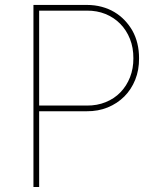

<svg xmlns="http://www.w3.org/2000/svg" viewBox="-20 -747 647 767"><path d="M113.6 0ZM136.4 0H113.6V-727.3H326.7Q358.7 -727.3 386.4 -719.8Q414.1 -712.4 437 -698.7Q459.9 -685 477.8 -666.2Q495.7 -647.4 508.9 -624.6Q535.5 -576.7 535.5 -514.2Q535.9 -467.3 520.2 -428.4Q504.6 -389.6 476.6 -361.5Q448.5 -333.5 410.2 -317.8Q371.8 -302.2 326.7 -302.6H136.4ZM326.7 -325.3Q367.9 -324.9 402.3 -339Q436.8 -353 461.3 -378.4Q485.8 -403.8 499.5 -438.6Q513.1 -473.4 512.8 -514.2Q513.1 -556.5 499.1 -591.6Q485.1 -626.8 460.2 -652Q435.4 -677.2 401.3 -691.1Q367.2 -704.9 326.7 -704.5H136.4V-325.3Z"/></svg>

Font: Linik Sans Thin
Style: Regular
Weight: 100
Designer: Fonts by Rasmus Andersson / Changes by Cristiano Sobral with parts from Marc Monis
Foundry: rsms
Version: Version 3.020; ttfautohint (v1.6)